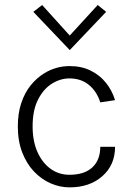

<svg xmlns="http://www.w3.org/2000/svg" viewBox="-20 -756 549 786"><path d="M265 11Q225 11 187.2 -5.5Q149.5 -22 119.2 -53.8Q89 -85.5 71 -132Q53 -178.5 53 -238.5Q53 -292 67 -334Q81 -376 105.2 -406.2Q129.5 -436.5 161 -456Q209.5 -485.5 265 -485.5Q313.5 -485.5 351 -467Q388.5 -448.5 413.8 -417Q439 -385.5 451 -346L390.5 -337Q376.5 -381.5 344.2 -408.2Q312 -435 264 -435Q227 -435 192.5 -413.5Q158 -392 135.8 -348.5Q113.5 -305 113.5 -238.5Q113.5 -178.5 133.2 -134Q153 -89.5 187 -65Q221 -40.5 264 -40.5Q325.5 -40.5 358 -70.8Q390.5 -101 390.5 -155H451Q451 -80.5 399 -34.8Q347 11 265 11ZM265.5 -551 116.5 -707.5 152.5 -735.5 265.5 -610.5 380 -735.5 414.5 -707.5Z"/></svg>

Font: Betina Sans Light
Style: Regular
Weight: 300
Designer: Jonathan Pinhorn (font) & Cristiano Sobral (main changes)
Version: Version 2.001;October 6, 2020;FontCreator 13.0.0.2681 64-bit